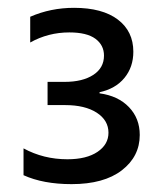

<svg xmlns="http://www.w3.org/2000/svg" viewBox="-20 -826 416 488"><path d="M161.9 -358Q89.8 -358 39.8 -380.7V-448.9Q90.6 -421.2 151.3 -421.2Q199.9 -421.2 227.8 -440Q255.7 -458.8 255.7 -488.6Q255.7 -520.2 225.9 -539.6Q196 -558.9 145.6 -558.9H100.9V-617.9H144.2Q190 -617.9 217.2 -635.7Q244.3 -653.4 244.3 -684.7Q244.3 -711.3 222.5 -727.5Q200.6 -743.6 156.2 -743.6Q102.6 -743.6 56.8 -718V-783.4Q108.7 -806.1 168.3 -806.1Q240.1 -806.1 279.5 -776.3Q318.9 -746.4 318.9 -694.6Q318.9 -655.5 296.3 -628Q273.8 -600.5 233 -591.6V-588.8Q280.2 -582.4 307.7 -553.8Q335.2 -525.2 335.2 -483Q335.2 -428.3 289.6 -393.1Q244 -358 161.9 -358Z"/></svg>

Font: TID UI
Style: Regular
Weight: 400
Designer: The TID Project Authors
Foundry: Bakken & Bæck
Version: Version 1.001;hotconv 1.0.109;makeotfexe 2.5.65596